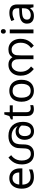

<svg xmlns="http://www.w3.org/2000/svg" viewBox="1756 -2532 789 4340"><g transform="rotate(-90 2150.0 -362.5)"><path d="M292 -546Q361 -546 410.5 -516Q460 -486 486.5 -431.5Q513 -377 513 -304V-251H146Q148 -160 192.5 -112.5Q237 -65 317 -65Q368 -65 407.5 -74.5Q447 -84 489 -102V-25Q448 -7 408 1.5Q368 10 313 10Q237 10 178.5 -21Q120 -52 87.5 -113.5Q55 -175 55 -264Q55 -352 84.5 -415Q114 -478 167.5 -512Q221 -546 292 -546ZM291 -474Q228 -474 191.5 -433.5Q155 -393 148 -321H421Q421 -367 407 -401Q393 -435 364.5 -454.5Q336 -474 291 -474Z M1248 -566Q1323 -566 1381.5 -543Q1440 -520 1481 -477.5Q1522 -435 1543.5 -375.5Q1565 -316 1565 -242Q1565 -153 1537 -96.5Q1509 -40 1461 -14Q1413 12 1353 12Q1288 12 1245 -17Q1202 -46 1180.5 -93.5Q1159 -141 1159 -196Q1159 -291 1210 -347.5Q1261 -404 1347 -404Q1403 -404 1444.5 -375Q1486 -346 1510 -301Q1534 -256 1537 -206L1511 -209Q1504 -240 1484.5 -268.5Q1465 -297 1434.5 -315.5Q1404 -334 1364 -334Q1301 -334 1272 -296.5Q1243 -259 1243 -198Q1243 -156 1254.5 -124.5Q1266 -93 1290 -75.5Q1314 -58 1353 -58Q1394 -58 1422.5 -77Q1451 -96 1466.5 -138Q1482 -180 1482 -248Q1482 -250 1480.5 -270Q1479 -290 1475 -310Q1474 -315 1475.5 -323Q1477 -331 1475 -334Q1464 -381 1432.5 -417Q1401 -453 1355 -473.5Q1309 -494 1253 -494Q1210 -494 1177.5 -485Q1145 -476 1123 -459Q1086 -431 1071 -381.5Q1056 -332 1056 -263V-246Q1056 -173 1044 -128Q1032 -83 1003 -51Q977 -21 938 -4.5Q899 12 842 12Q769 12 715 -20.5Q661 -53 632 -115Q603 -177 603 -263Q603 -331 620.5 -384.5Q638 -438 673 -482.5Q708 -527 758 -566L812 -504Q777 -480 749.5 -446Q722 -412 706.5 -367Q691 -322 691 -265Q691 -203 709 -157Q727 -111 760.5 -85.5Q794 -60 838 -60Q880 -60 903.5 -72.5Q927 -85 941 -106Q958 -132 963 -176.5Q968 -221 968 -265V-280Q968 -367 989.5 -419.5Q1011 -472 1052 -506Q1091 -538 1139 -552Q1187 -566 1248 -566Z M1868 -62Q1888 -62 1909 -65.5Q1930 -69 1943 -73V-6Q1929 1 1903 5.5Q1877 10 1853 10Q1811 10 1775.5 -4.5Q1740 -19 1718 -55Q1696 -91 1696 -156V-468H1620V-510L1697 -545L1732 -659H1784V-536H1939V-468H1784V-158Q1784 -109 1807.5 -85.5Q1831 -62 1868 -62Z M2516 -269Q2516 -202 2498.5 -150.5Q2481 -99 2448.5 -63Q2416 -27 2369.5 -8.5Q2323 10 2266 10Q2213 10 2168 -8.5Q2123 -27 2090 -63Q2057 -99 2038.5 -150.5Q2020 -202 2020 -269Q2020 -358 2050 -419.5Q2080 -481 2136 -513.5Q2192 -546 2269 -546Q2342 -546 2397.5 -513.5Q2453 -481 2484.5 -419.5Q2516 -358 2516 -269ZM2111 -269Q2111 -206 2127.5 -159.5Q2144 -113 2179 -88Q2214 -63 2268 -63Q2322 -63 2357 -88Q2392 -113 2408.5 -159.5Q2425 -206 2425 -269Q2425 -333 2408 -378Q2391 -423 2356.5 -447.5Q2322 -472 2267 -472Q2185 -472 2148 -418Q2111 -364 2111 -269Z M2858 -566Q2904 -566 2937 -552.5Q2970 -539 2993 -516.5Q3016 -494 3032 -465L3019 -466Q3050 -518 3093 -542Q3136 -566 3200 -566Q3277 -566 3331 -529.5Q3385 -493 3413.5 -431Q3442 -369 3442 -292Q3442 -226 3424 -173Q3406 -120 3371.5 -75.5Q3337 -31 3287 8L3233 -53Q3268 -78 3295.5 -111.5Q3323 -145 3338.5 -189.5Q3354 -234 3354 -292Q3354 -350 3335 -395.5Q3316 -441 3281 -467.5Q3246 -494 3199 -494Q3158 -494 3131.5 -479.5Q3105 -465 3089 -436Q3076 -414 3072 -382Q3068 -350 3068 -291V0H2982V-291Q2982 -348 2978 -381Q2974 -414 2960 -436Q2943 -465 2917 -479.5Q2891 -494 2854 -494Q2808 -494 2772.5 -467.5Q2737 -441 2717 -395.5Q2697 -350 2697 -292Q2697 -232 2713.5 -187Q2730 -142 2757 -110Q2784 -78 2817 -55L2759 8Q2716 -27 2682 -68.5Q2648 -110 2628.5 -164.5Q2609 -219 2609 -292Q2609 -373 2639.5 -434.5Q2670 -496 2726 -531Q2782 -566 2858 -566Z M3654 -536V0H3566V-536ZM3611 -737Q3631 -737 3646.5 -723.5Q3662 -710 3662 -681Q3662 -653 3646.5 -639Q3631 -625 3611 -625Q3589 -625 3574 -639Q3559 -653 3559 -681Q3559 -710 3574 -723.5Q3589 -737 3611 -737Z M4027 -545Q4125 -545 4172 -502Q4219 -459 4219 -365V0H4155L4138 -76H4134Q4111 -47 4086.5 -27.5Q4062 -8 4030.5 1Q3999 10 3954 10Q3906 10 3867.5 -7Q3829 -24 3807 -59.5Q3785 -95 3785 -149Q3785 -229 3848 -272.5Q3911 -316 4042 -320L4133 -323V-355Q4133 -422 4104 -448Q4075 -474 4022 -474Q3980 -474 3942 -461.5Q3904 -449 3871 -433L3844 -499Q3879 -518 3927 -531.5Q3975 -545 4027 -545ZM4053 -259Q3953 -255 3914.5 -227Q3876 -199 3876 -148Q3876 -103 3903.5 -82Q3931 -61 3974 -61Q4042 -61 4087 -98.5Q4132 -136 4132 -214V-262Z"/></g></svg>

Font: mlyalm115
Style: Regular
Weight: 400
Designer: Jelle Bosma - Monotype Design Team
Foundry: Monotype Imaging Inc.
Version: Version 2.103